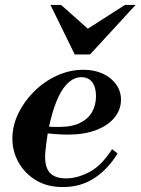

<svg xmlns="http://www.w3.org/2000/svg" viewBox="-20 -744 568 776"><path d="M234 12Q170 12 124.5 -16Q79 -44 54.5 -88.5Q30 -133 30 -184Q30 -236 54 -285.5Q78 -335 118.5 -375Q159 -415 210.5 -438.5Q262 -462 317 -462Q361 -462 395 -446.5Q429 -431 449 -403.5Q469 -376 469 -341Q469 -301 443 -269Q417 -237 369 -218.5Q321 -200 255 -200Q231 -200 204 -202Q177 -204 156 -207Q135 -210 128 -211L133 -241Q150 -234 169.5 -232.5Q189 -231 219 -231Q272 -231 305 -248Q338 -265 353 -293Q368 -321 368 -355Q368 -392 352.5 -412Q337 -432 309 -432Q282 -432 258.5 -412Q235 -392 216.5 -353Q198 -314 184 -257.5Q170 -201 163 -127Q159 -73 179.5 -48Q200 -23 247 -23Q292 -23 341 -48.5Q390 -74 433 -141L455 -124Q419 -63 363.5 -25.5Q308 12 234 12ZM282 -524 184 -724H227L335 -628L485 -724H528L344 -524Z"/></svg>

Font: Libre Bodoni Medium
Style: Italic
Weight: 500
Italic angle: -13°
Designer: Pablo Impallari, Rodrigo Fuenzalida
Foundry: Impallari Type
Version: Version 2.005;gftools[0.9.23]